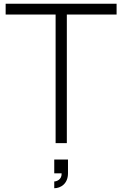

<svg xmlns="http://www.w3.org/2000/svg" viewBox="-20 -770 658 1033"><path d="M10.4 -750V-691.7H279.2V0H339.6V-691.7H607.3V-750ZM271.9 162.5H311.5C313.5 196.9 283.3 206.3 271.9 206.3V242.7C306.2 242.7 345.8 218.8 345.8 162.5V88.5H271.9Z"/></svg>

Font: Manrope3 Light
Style: Regular
Weight: 300
Designer: Mikhail Sharanda
Foundry: Mikhail Sharanda
Version: Version 3.000;PS 003.000;hotconv 1.0.88;makeotf.lib2.5.64775